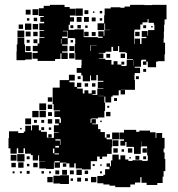

<svg xmlns="http://www.w3.org/2000/svg" viewBox="-20 -741 733 791"><path d="M606 -720V-721H666V-661H658V-639H656V-611H655V-582H654V-565H660V-517H658V-489H630V-487H623V-464H589V-487H583V-474H569V-488H582V-495H564V-493H561V-466H535V-462H557V-440H535V-432H534V-411H536V-371H478V-370H495V-352H477V-369H469V-348H444V-343H438V-319H414V-343H410V-318H413V-284H410V-257H384V-253H356V-251H353V-235H357V-250H375V-232H360V-229H384V-209H394V-197H412V-174H419V-167H442V-135H440V-107H421V-96H401V-86H391V-96H380V-77H354V-43H318V-47H292V-68H286V-51H266V-68H253V-71H227V-50H205V-72H226V-77H205V-72H202V-45H170V-47H142V-75H167V-76H141V-101H137V-80H115V-102H107V-108H83V-130H77V-110H55V-130H49V-108H23V-130H15V-172H17V-200H55V-193H78V-199H84V-223H108V-204H112V-225H140V-204H149V-198H173V-174H179V-173H202V-195H222V-197H202V-225H222V-232H207V-250H225V-235H231V-253H228V-259H204V-283H227V-286H201V-312H197V-380H226V-411H264V-433H288V-409H266V-402H287V-383H297V-400H315V-382H298V-376H321V-356H328V-369H344V-356H358V-369H374V-353H361V-350H381V-376H406V-378H383V-404H406V-408H383V-432H377V-410H355V-430H351V-406H321V-430H315V-441H296V-461H315V-472H316V-495H290V-523H288V-559H290V-582H287V-584H259V-614H239V-612H257V-590H236V-584H259V-558H236V-553H258V-529H236V-524H259V-498H233V-521H229V-498H207V-490H135V-499H114V-523H135V-530H115V-552H135V-562H142V-585H163V-588H143V-614H162V-617H142V-645H162V-651H146V-671H160V-675H140V-707H160V-717H186V-721H246V-712H267V-705H290V-677H268V-670H285V-652H268V-639H263V-618H287V-620H325V-588H383V-585H403V-590H385V-612H407V-594H410V-617H434V-618H413V-644H410V-617H382V-645H409V-678H411V-706H436V-711H476V-709H493V-714H516V-721H576V-719H577V-720ZM291 -706H321V-676H291ZM114 -703H138V-679H114ZM86 -701H106V-681H86ZM328 -699H344V-683H328ZM391 -696H401V-686H391ZM363 -694H369V-688H363ZM296 -671H316V-651H296ZM326 -671H346V-651H326ZM358 -669H374V-653H358ZM119 -654V-668H133V-654ZM101 -666V-656H91V-666ZM391 -666H401V-656H391ZM590 -617H616V-639H614V-647H592V-662H588V-649H567V-640H558V-619H534V-613H533V-560H535V-582H557V-560H563V-584H583V-589H564V-613H588V-594H590ZM83 -644H109V-618H83ZM115 -642H137V-620H115ZM57 -640H75V-622H57ZM313 -638V-624H299V-638ZM282 -637V-625H270V-637ZM582 -625H570V-637H582ZM331 -626V-636H341V-626ZM609 -628H603V-634H609ZM52 -615H80V-587H52ZM86 -611H106V-591H86ZM117 -610H135V-592H117ZM345 -592H327V-610H345ZM555 -592H537V-610H555ZM358 -609H374V-593H358ZM111 -496H84V-493H48V-529H49V-558H52V-585H80V-558H83V-529H84V-526H111ZM233 -581H231V-561H233ZM134 -579V-563H118V-579ZM90 -565V-577H102V-565ZM271 -566V-576H281V-566ZM378 -553V-554H352V-531H354V-553ZM106 -531H86V-551H106ZM286 -531H266V-551H286ZM502 -470V-495H528V-498H503V-523H498V-526H471V-551H466V-531H446V-548H439V-528H414V-523H386V-521H406V-501H387V-499H414V-494H439V-475H448V-489H464V-475H480V-469H497V-470ZM287 -500H265V-522H287ZM495 -502H477V-520H495ZM434 -503H418V-519H434ZM530 -470H531V-493H530ZM480 -487H492V-475H480ZM570 -445V-457H582V-445ZM300 -415V-427H312V-415ZM540 -427H552V-415H540ZM329 -384V-398H343V-384ZM359 -384V-398H373V-384ZM385 -346V-345H408V-346ZM177 -340H195V-322H177ZM462 -337V-325H450V-337ZM142 -315H170V-287H142ZM195 -292H177V-310H195ZM422 -297V-305H430V-297ZM113 -284H139V-258H113ZM143 -284H169V-258H143ZM435 -262H417V-280H435ZM194 -279V-263H178V-279ZM108 -229H84V-253H108ZM195 -232H177V-250H195ZM132 -247V-235H120V-247ZM150 -247H162V-235H150ZM399 -244V-238H393V-244ZM162 -205H150V-217H162ZM191 -216V-206H181V-216ZM69 -214V-208H63V-214ZM654 -113H658V-86H661V-36H654V-13H650V13H628V21H584V12H563V-11H558V11H536V19H517V30H455V24H431V19H406V14H381V-16H406V-21H413V-44H431V-54H419V-68H433V-56H437V-80H443V-104H469V-84H476V-101H496V-84H509V-78H526V-81H566V-78H587V-80H589V-101H586V-138H563V-159H562V-135H560V-107H532V-135H530V-136H501V-156H496V-141H476V-161H491V-167H472V-195H491V-206H541V-198H554V-203H598V-196H621V-173H624V-193H648V-173H658V-129H654ZM442 -195H470V-167H442ZM179 -188H193V-174H179ZM419 -188H433V-174H419ZM227 -144H229V-167H208V-162H227ZM444 -163H468V-139H444ZM223 -140H208V-133H223ZM465 -130V-112H447V-130ZM507 -130H525V-112H507ZM567 -130H585V-112H567ZM198 -110H204V-129H198ZM481 -116V-126H491V-116ZM223 -109H205V-105H223ZM81 -76H51V-106H81ZM48 -79H24V-103H48ZM538 -83V-99H554V-83ZM102 -85H90V-97H102ZM582 -97V-85H570V-97ZM519 -94V-88H513V-94ZM77 -50H55V-72H77ZM45 -52H27V-70H45ZM135 -52H117V-70H135ZM253 -54H239V-68H253ZM91 -56V-66H101V-56ZM362 -57V-65H370V-57ZM393 -58V-64H399V-58ZM317 -20H295V-42H317ZM236 -21V-41H256V-21ZM208 -23V-39H224V-23ZM284 -23H268V-39H284ZM343 -24H329V-38H343ZM102 -25H90V-37H102ZM161 -26H151V-36H161ZM40 -27H32V-35H40ZM70 -27H62V-35H70ZM182 -27V-35H190V-27ZM400 -27H392V-35H400ZM200 -17H228V-19H264V17H228V15H200ZM197 10H175V-12H197ZM377 10H355V-12H377ZM314 7H298V-9H314ZM342 5H330V-7H342ZM281 4H271V-6H281Z"/></svg>

Font: Rubik-Storm
Style: Regular
Weight: 400
Designer: NaN (generative design), Hubert & Fischer (Rubik source font outlines)
Foundry: NaN, Hubert & Fischer
Version: Version 1.000